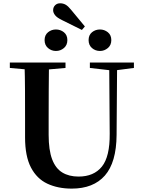

<svg xmlns="http://www.w3.org/2000/svg" viewBox="-20 -1117 858 1156"><path d="M355.3 -995.1Q323.5 -1010.1 311.7 -1025.4Q299.9 -1040.6 299.9 -1055.3Q299.9 -1073.4 311.7 -1085.3Q323.4 -1097.2 342 -1097.2Q360.3 -1097.2 375.2 -1088.7Q390.1 -1080.2 407.3 -1058.9L491 -957.8L473.1 -936.7ZM316.7 -810.1Q289.9 -810.1 269.2 -827.7Q248.5 -845.3 248.5 -875.5Q248.5 -906 269.2 -922.8Q289.9 -939.5 316.7 -939.5Q344 -939.5 364.8 -922.8Q385.6 -906 385.6 -875.5Q385.6 -845.3 364.8 -827.7Q344 -810.1 316.7 -810.1ZM582 -810.1Q554.3 -810.1 533.8 -827.7Q513.4 -845.3 513.4 -875.5Q513.4 -906 533.8 -922.8Q554.3 -939.5 582 -939.5Q608.3 -939.5 629.3 -922.8Q650.2 -906 650.2 -875.5Q650.2 -845.3 629.3 -827.7Q608.3 -810.1 582 -810.1ZM411.6 18.6Q328.6 18.6 265.1 -11.1Q201.7 -40.8 166.3 -108.6Q130.9 -176.3 130.9 -290V-400.9Q130.9 -485.1 130.6 -570.6Q130.2 -656.1 127.5 -740.5H274.9Q273.9 -656.3 273.4 -571.6Q272.9 -486.9 272.9 -400.9V-305Q272.9 -213.4 293.8 -158.2Q314.7 -102.9 355.1 -78.4Q395.4 -53.9 453 -53.9Q545.1 -53.9 593.5 -114Q641.9 -174.1 640.5 -312.5L637.5 -740.5H685.2L682 -304.3Q680.6 -138.8 611.5 -60.1Q542.4 18.6 411.6 18.6ZM39.2 -707.9V-740.5H374.4V-707.9L218.8 -694.2H191.8ZM521.1 -707.9V-740.5H786.3V-707.9L674.7 -693.5H646.5Z"/></svg>

Font: Noto Serif JP
Style: Regular
Weight: 200
Designer: Ryoko NISHIZUKA 西塚涼子 (kana & ideographs); Frank Grießhammer (Latin, Greek & Cyrillic); Wenlong ZHANG 张文龙 (bopomofo); San
Foundry: Adobe
Version: Version 2.001;hotconv 1.1.0;makeotfexe 2.6.0